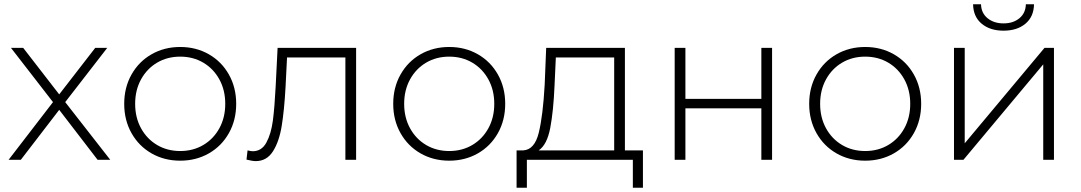

<svg xmlns="http://www.w3.org/2000/svg" viewBox="-20 -745 5041 895"><path d="M435 0 256 -233 77 0H20L227 -269L31 -522H88L256 -305L424 -522H480L284 -269L494 0Z M820 4Q746 4 686.5 -30Q627 -64 593 -124.5Q559 -185 559 -261Q559 -337 593 -397.5Q627 -458 686.5 -492Q746 -526 820 -526Q894 -526 953.5 -492Q1013 -458 1047 -397.5Q1081 -337 1081 -261Q1081 -185 1047 -124.5Q1013 -64 953.5 -30Q894 4 820 4ZM820 -41Q880 -41 927.5 -69Q975 -97 1002.5 -147Q1030 -197 1030 -261Q1030 -325 1002.5 -375Q975 -425 927.5 -453Q880 -481 820 -481Q760 -481 712.5 -453Q665 -425 637.5 -375Q610 -325 610 -261Q610 -197 637.5 -147Q665 -97 712.5 -69Q760 -41 820 -41Z M1640 -522V0H1590V-477H1318L1311 -338Q1305 -230 1293 -157Q1281 -84 1252 -39Q1223 6 1172 6Q1157 6 1129 -1L1134 -44Q1150 -40 1158 -40Q1200 -40 1222 -81Q1244 -122 1252 -183Q1260 -244 1265 -342L1274 -522Z M2074 4Q2000 4 1940.5 -30Q1881 -64 1847 -124.5Q1813 -185 1813 -261Q1813 -337 1847 -397.5Q1881 -458 1940.5 -492Q2000 -526 2074 -526Q2148 -526 2207.5 -492Q2267 -458 2301 -397.5Q2335 -337 2335 -261Q2335 -185 2301 -124.5Q2267 -64 2207.5 -30Q2148 4 2074 4ZM2074 -41Q2134 -41 2181.5 -69Q2229 -97 2256.5 -147Q2284 -197 2284 -261Q2284 -325 2256.5 -375Q2229 -425 2181.5 -453Q2134 -481 2074 -481Q2014 -481 1966.5 -453Q1919 -425 1891.5 -375Q1864 -325 1864 -261Q1864 -197 1891.5 -147Q1919 -97 1966.5 -69Q2014 -41 2074 -41Z M2977 -44V130H2930V0H2436V130H2388V-44H2419Q2472 -47 2491.5 -126.5Q2511 -206 2519 -350L2526 -522H2893V-44ZM2565 -347Q2560 -228 2545 -149Q2530 -70 2491 -44H2843V-477H2571Z M3125 -522H3175V-284H3529V-522H3579V0H3529V-240H3175V0H3125Z M4013 4Q3939 4 3879.5 -30Q3820 -64 3786 -124.5Q3752 -185 3752 -261Q3752 -337 3786 -397.5Q3820 -458 3879.5 -492Q3939 -526 4013 -526Q4087 -526 4146.5 -492Q4206 -458 4240 -397.5Q4274 -337 4274 -261Q4274 -185 4240 -124.5Q4206 -64 4146.5 -30Q4087 4 4013 4ZM4013 -41Q4073 -41 4120.5 -69Q4168 -97 4195.5 -147Q4223 -197 4223 -261Q4223 -325 4195.5 -375Q4168 -425 4120.5 -453Q4073 -481 4013 -481Q3953 -481 3905.5 -453Q3858 -425 3830.5 -375Q3803 -325 3803 -261Q3803 -197 3830.5 -147Q3858 -97 3905.5 -69Q3953 -41 4013 -41Z M4427 -522H4477V-77L4849 -522H4893V0H4843V-445L4471 0H4427ZM4658 -602Q4595 -602 4556 -634.5Q4517 -667 4516 -725H4553Q4554 -684 4583.5 -660Q4613 -636 4658 -636Q4703 -636 4732 -660Q4761 -684 4762 -725H4800Q4799 -667 4760 -634.5Q4721 -602 4658 -602Z"/></svg>

Font: Hilab Light
Style: Regular
Weight: 300
Designer: Cristianderson Lima
Foundry: Cristianderson
Version: Version 1.0